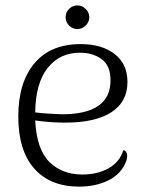

<svg xmlns="http://www.w3.org/2000/svg" viewBox="-20 -681 545 714"><path d="M453 -102Q453 -89 447 -76Q429 -33 382.5 -10Q336 13 274 13Q167 13 107.5 -54Q48 -121 48 -248Q48 -374 108 -445.5Q168 -517 280 -517Q359 -517 406.5 -480Q454 -443 454 -376Q454 -302 394 -263.5Q334 -225 223 -225Q167 -225 111 -233Q116 -126 163.5 -79Q211 -32 286 -32Q342 -32 383.5 -55Q425 -78 439 -123Q453 -118 453 -102ZM111 -263Q150 -258 210 -256Q391 -256 391 -382Q391 -437 358 -461Q325 -485 277 -485Q202 -485 157 -428Q112 -371 111 -263ZM224 -617Q224 -635 237 -648Q250 -661 268 -661Q285 -661 298.5 -648Q312 -635 312 -617Q312 -599 298.5 -586Q285 -573 268 -573Q250 -573 237 -586Q224 -599 224 -617Z"/></svg>

Font: Arima Madurai Light
Style: Regular
Weight: 300
Designer: Joana Correia and Natanael Gama
Foundry: NDISCOVER
Version: Version 1.020